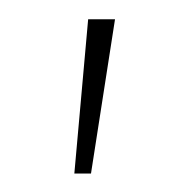

<svg xmlns="http://www.w3.org/2000/svg" viewBox="-20 -786 199 203"><path d="M58.6 -602.5 73.2 -765.6H101.6L76.2 -602.5Z"/></svg>

Font: Inter Tight Thin
Style: Regular
Weight: 250
Designer: Rasmus Andersson
Foundry: rsms
Version: Version 3.004